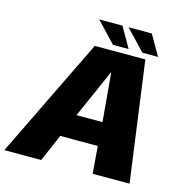

<svg xmlns="http://www.w3.org/2000/svg" viewBox="-141 -933 1021 1045"><g transform="rotate(15 369.0 -410.5)"><path d="M-24.5 0H183L249.5 -153.5H461L473 0H681L589 -675.5H304ZM305.5 -285.5 426 -558H428L452 -285.5ZM564 -706.5H652L586.5 -821H455.5ZM398.5 -706.5H486.5L421 -821H290Z"/></g></svg>

Font: Anybody Thin ExtraBold
Style: Italic
Weight: 800
Italic angle: -10°
Version: Version 1.113;gftools[0.9.25]